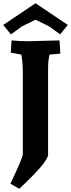

<svg xmlns="http://www.w3.org/2000/svg" viewBox="-32 -958 436 1178"><path d="M263 -542V-10Q263 36 86 200L32 169Q108 9 108 -11V-512Q108 -578 99 -623L34 -635L39 -710Q92 -705 139 -705L333 -710L338 -629L272 -623Q263 -582 263 -542ZM186 -938 384 -805 337 -747 270 -796 186 -837 102 -796 35 -747 -12 -805Z"/></svg>

Font: Andada SC
Style: Bold
Weight: 700
Designer: Carolina Giovagnoli
Foundry: Carolina Giovagnoli
Version: Version 1.003